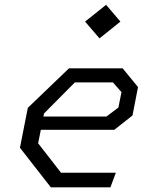

<svg xmlns="http://www.w3.org/2000/svg" viewBox="-20 -798 660 818"><path d="M196.5 0H450.5L473.5 -62H240L142.5 -187.5L154 -245H467L544.5 -306L568 -427L502.5 -507H274L98.5 -338.5L65 -168.5ZM165 -301.5 167.5 -314.5 299 -447H461L497.5 -405.5L484.5 -340L433.5 -301.5ZM342.5 -706 404 -634.5 493 -706 432 -777.5Z"/></svg>

Font: Monaspace Krypton Light
Style: Italic
Weight: 300
Italic angle: -11°
Designer: Riley Cran & the Lettermatic Team
Foundry: Lettermatic
Version: Version 1.101 (Monaspace Krypton)